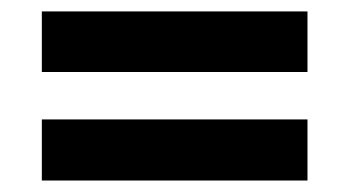

<svg xmlns="http://www.w3.org/2000/svg" viewBox="-20 -520 591 336"><path d="M53.2 -394V-500H518.1V-394ZM53.2 -204.1V-311H518.1V-204.1Z"/></svg>

Font: TypoPRO Open Sans
Style: Bold Italic
Weight: 700
Italic angle: -12°
Foundry: Ascender Corporation
Version: Version 1.10